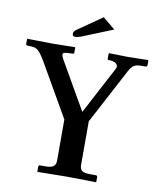

<svg xmlns="http://www.w3.org/2000/svg" viewBox="-90 -891 797 962"><g transform="rotate(10 308.5 -409.5)"><path d="M359.9 -819.8 421.9 -768.1 277.8 -710Q250 -697.8 234.9 -698.2Q220.7 -698.2 221.2 -712.9Q221.2 -724.1 235.8 -733.9ZM253.9 -71.8V-280.8L97.2 -553.2Q73.2 -593.3 59.1 -603Q44.9 -612.8 22.9 -612.8H11.2Q0 -612.8 0 -620.1V-645L2 -647Q115.7 -645 128.9 -645L243.2 -647L245.1 -645V-621.1Q245.1 -613.3 237.8 -612.8Q197.8 -612.8 190.4 -606.9Q183.1 -601.1 196.8 -576.2L335.9 -334L463.9 -576.2Q471.7 -591.3 460 -602.1Q448.2 -612.8 420.9 -612.8Q415 -612.8 415 -620.1V-645L417 -647Q496.1 -645 507.8 -645L615.2 -647L617.2 -645V-621.1Q617.2 -613.3 606.9 -612.8H585.9Q563 -612.8 550 -605Q537.1 -597.2 524.9 -574.2L376 -293V-71.8Q376 -48.8 388.4 -41Q400.9 -33.2 431.2 -33.2H458Q465.8 -33.2 465.8 -23.9V-1L463.9 1Q355 -1 315.9 -1L167 1L166 -1V-23.9Q166 -32.7 172.9 -33.2H200.2Q230 -33.2 241.9 -42Q253.9 -50.8 253.9 -71.8Z"/></g></svg>

Font: Linux Libertine
Style: Semibold
Weight: 600
Designer: Philipp H. Poll
Foundry: Philipp H. Poll
Version: Version 5.1.2 ; ttfautohint (v0.9)